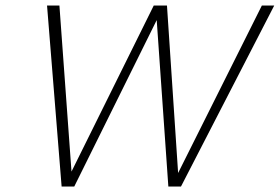

<svg xmlns="http://www.w3.org/2000/svg" viewBox="-20 -678 1017 698"><path d="M592 0 546 -658H587L630 -12H609L932 -658H977L638 0ZM204 0 151 -658H196L243 -12H219L539 -658H576L250 0Z"/></svg>

Font: Ysabeau Office ExtraLight
Style: Italic
Weight: 250
Italic angle: -12°
Designer: Christian Thalmann (Catharsis Fonts)
Version: Version 2.001;gftools[0.9.30]; featfreeze: tnum,lnum,ss02